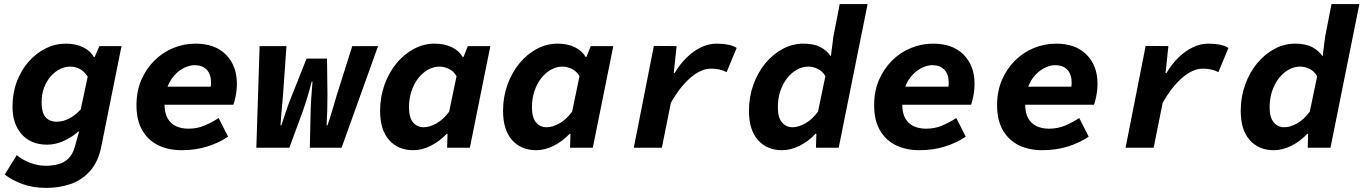

<svg xmlns="http://www.w3.org/2000/svg" viewBox="-20 -721 6654 937"><path d="M207 196Q140 196 90 177.5Q40 159 3 131L62 36Q90 60 128 74Q166 88 204 88Q234 88 262.5 81Q291 74 312.5 54Q334 34 345 -4L366 -79H362Q332 -52 291.5 -33.5Q251 -15 210 -15Q131 -15 86 -65.5Q41 -116 41 -200Q41 -267 62.5 -323.5Q84 -380 120.5 -421Q157 -462 203.5 -485Q250 -508 301 -508Q350 -508 385.5 -490.5Q421 -473 438 -443H442L465 -496H573L475 -9Q460 68 420 113Q380 158 324.5 177Q269 196 207 196ZM258 -127Q288 -127 317.5 -142.5Q347 -158 374 -187L408 -347Q391 -373 369.5 -384.5Q348 -396 323 -396Q298 -396 273 -384Q248 -372 227.5 -348.5Q207 -325 195 -293Q183 -261 183 -221Q183 -172 202 -149.5Q221 -127 258 -127Z M867 12Q803 12 753.5 -11.5Q704 -35 675 -84Q646 -133 646 -208Q646 -276 669.5 -330.5Q693 -385 733 -425Q773 -465 825 -486.5Q877 -508 934 -508Q1030 -508 1083 -454Q1136 -400 1136 -313Q1136 -282 1130 -252Q1124 -222 1119 -210H749L764 -298H1044L1004 -278Q1007 -286 1008.5 -296.5Q1010 -307 1010 -316Q1010 -359 988.5 -381Q967 -403 930 -403Q907 -403 881 -391Q855 -379 833 -355.5Q811 -332 797 -296.5Q783 -261 783 -214Q783 -169 798.5 -142.5Q814 -116 840.5 -104.5Q867 -93 899 -93Q942 -93 977.5 -108Q1013 -123 1047 -145L1093 -54Q1049 -24 991.5 -6Q934 12 867 12Z M1231 0 1247 -496H1378L1361 -255Q1358 -219 1354.5 -182.5Q1351 -146 1349 -109H1353Q1365 -146 1377.5 -183Q1390 -220 1405 -256L1476 -435H1576L1578 -256Q1578 -219 1577 -182.5Q1576 -146 1574 -109H1578Q1591 -146 1601.5 -182.5Q1612 -219 1623 -255L1699 -496H1825L1647 0H1492L1496 -181Q1497 -216 1499.5 -249Q1502 -282 1505 -322H1501Q1494 -295 1488 -273.5Q1482 -252 1475 -230Q1468 -208 1458 -179L1392 0Z M1997 12Q1923 12 1879 -37.5Q1835 -87 1835 -180Q1835 -248 1856.5 -307.5Q1878 -367 1915 -412Q1952 -457 2000 -482.5Q2048 -508 2101 -508Q2150 -508 2185.5 -490.5Q2221 -473 2238 -443H2242L2263 -496H2373L2273 0H2162L2164 -68H2160Q2125 -31 2082 -9.5Q2039 12 1997 12ZM2048 -100Q2076 -100 2109.5 -118.5Q2143 -137 2172 -176L2208 -349Q2194 -374 2170.5 -385Q2147 -396 2125 -396Q2096 -396 2069 -381Q2042 -366 2021 -339Q2000 -312 1988 -276Q1976 -240 1976 -197Q1976 -147 1996 -123.5Q2016 -100 2048 -100Z M2597 12Q2523 12 2479 -37.5Q2435 -87 2435 -180Q2435 -248 2456.5 -307.5Q2478 -367 2515 -412Q2552 -457 2600 -482.5Q2648 -508 2701 -508Q2750 -508 2785.5 -490.5Q2821 -473 2838 -443H2842L2863 -496H2973L2873 0H2762L2764 -68H2760Q2725 -31 2682 -9.5Q2639 12 2597 12ZM2648 -100Q2676 -100 2709.5 -118.5Q2743 -137 2772 -176L2808 -349Q2794 -374 2770.5 -385Q2747 -396 2725 -396Q2696 -396 2669 -381Q2642 -366 2621 -339Q2600 -312 2588 -276Q2576 -240 2576 -197Q2576 -147 2596 -123.5Q2616 -100 2648 -100Z M3073 0 3171 -497 3282 -496 3268 -364H3272Q3298 -408 3331.5 -440.5Q3365 -473 3402 -490.5Q3439 -508 3477 -508Q3509 -508 3535 -502.5Q3561 -497 3575 -487L3526 -369Q3509 -378 3490.5 -382Q3472 -386 3450 -386Q3401 -386 3349.5 -341.5Q3298 -297 3254 -219L3210 0Z M3796 12Q3723 12 3679 -37.5Q3635 -87 3635 -180Q3635 -248 3656.5 -307.5Q3678 -367 3715 -412Q3752 -457 3800 -482.5Q3848 -508 3901 -508Q3950 -508 3982 -492Q4014 -476 4033 -448H4035L4047 -542L4078 -701H4214L4073 0H3962L3964 -68H3960Q3925 -31 3882 -9.5Q3839 12 3796 12ZM3848 -100Q3876 -100 3909.5 -118.5Q3943 -137 3972 -176L4008 -349Q3994 -374 3970.5 -385Q3947 -396 3925 -396Q3896 -396 3869 -381Q3842 -366 3821 -339Q3800 -312 3788 -276Q3776 -240 3776 -197Q3776 -148 3796 -124Q3816 -100 3848 -100Z M4467 12Q4403 12 4353.5 -11.5Q4304 -35 4275 -84Q4246 -133 4246 -208Q4246 -276 4269.5 -330.5Q4293 -385 4333 -425Q4373 -465 4425 -486.5Q4477 -508 4534 -508Q4630 -508 4683 -454Q4736 -400 4736 -313Q4736 -282 4730 -252Q4724 -222 4719 -210H4349L4364 -298H4644L4604 -278Q4607 -286 4608.5 -296.5Q4610 -307 4610 -316Q4610 -359 4588.5 -381Q4567 -403 4530 -403Q4507 -403 4481 -391Q4455 -379 4433 -355.5Q4411 -332 4397 -296.5Q4383 -261 4383 -214Q4383 -169 4398.5 -142.5Q4414 -116 4440.5 -104.5Q4467 -93 4499 -93Q4542 -93 4577.5 -108Q4613 -123 4647 -145L4693 -54Q4649 -24 4591.5 -6Q4534 12 4467 12Z M5067 12Q5003 12 4953.5 -11.5Q4904 -35 4875 -84Q4846 -133 4846 -208Q4846 -276 4869.5 -330.5Q4893 -385 4933 -425Q4973 -465 5025 -486.5Q5077 -508 5134 -508Q5230 -508 5283 -454Q5336 -400 5336 -313Q5336 -282 5330 -252Q5324 -222 5319 -210H4949L4964 -298H5244L5204 -278Q5207 -286 5208.5 -296.5Q5210 -307 5210 -316Q5210 -359 5188.5 -381Q5167 -403 5130 -403Q5107 -403 5081 -391Q5055 -379 5033 -355.5Q5011 -332 4997 -296.5Q4983 -261 4983 -214Q4983 -169 4998.5 -142.5Q5014 -116 5040.5 -104.5Q5067 -93 5099 -93Q5142 -93 5177.5 -108Q5213 -123 5247 -145L5293 -54Q5249 -24 5191.5 -6Q5134 12 5067 12Z M5473 0 5571 -497 5682 -496 5668 -364H5672Q5698 -408 5731.5 -440.5Q5765 -473 5802 -490.5Q5839 -508 5877 -508Q5909 -508 5935 -502.5Q5961 -497 5975 -487L5926 -369Q5909 -378 5890.5 -382Q5872 -386 5850 -386Q5801 -386 5749.5 -341.5Q5698 -297 5654 -219L5610 0Z M6196 12Q6123 12 6079 -37.5Q6035 -87 6035 -180Q6035 -248 6056.5 -307.5Q6078 -367 6115 -412Q6152 -457 6200 -482.5Q6248 -508 6301 -508Q6350 -508 6382 -492Q6414 -476 6433 -448H6435L6447 -542L6478 -701H6614L6473 0H6362L6364 -68H6360Q6325 -31 6282 -9.5Q6239 12 6196 12ZM6248 -100Q6276 -100 6309.5 -118.5Q6343 -137 6372 -176L6408 -349Q6394 -374 6370.5 -385Q6347 -396 6325 -396Q6296 -396 6269 -381Q6242 -366 6221 -339Q6200 -312 6188 -276Q6176 -240 6176 -197Q6176 -148 6196 -124Q6216 -100 6248 -100Z"/></svg>

Font: Source Code Pro ExtraLight
Style: Bold Italic
Weight: 700
Italic angle: -11°
Monospace: yes
Version: Version 1.016;hotconv 1.0.116;makeotfexe 2.5.65601